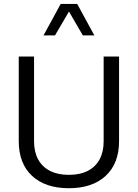

<svg xmlns="http://www.w3.org/2000/svg" viewBox="-20 -969 713 994"><path d="M516.6 -676.2V-237.4Q516.6 -182.7 495.6 -143.9Q474.6 -105 434.4 -84.4Q394.2 -63.8 336.5 -63.8Q279.2 -63.8 238.8 -84.4Q198.5 -105 177.4 -143.9Q156.3 -182.7 156.3 -237.4V-676.2H77.1V-238.6Q77.1 -122.7 145.8 -58.7Q214.6 5.4 336.5 5.4Q458.3 5.4 527.3 -58.7Q596.4 -122.7 596.4 -238.6V-676.2ZM468.3 -785.9 379.7 -948.7H294.2L205.4 -785.9H264.9L337 -909.2L408.7 -785.9Z"/></svg>

Font: Estedad-FD VF
Style: Regular
Weight: 100
Designer: Amin Abedi
Version: Version 7.3